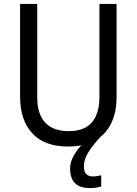

<svg xmlns="http://www.w3.org/2000/svg" viewBox="-20 -734 694 975"><path d="M406 111Q406 138 418 150Q430 162 451 162Q465 162 475.5 160Q486 158 494 156V213Q481 217 467.5 219Q454 221 436 221Q385 221 360.5 196Q336 171 336 122Q336 93 350 65Q364 37 384.5 13.5Q405 -10 425 -25L497 -47Q464 -11 444 16.5Q424 44 415 66Q406 88 406 111ZM572 -242Q572 -165 545 -108.5Q518 -52 463.5 -21Q409 10 325 10Q206 10 144 -57Q82 -124 82 -243V-714H169V-240Q169 -155 209.5 -111.5Q250 -68 329 -68Q383 -68 417.5 -88.5Q452 -109 468.5 -148Q485 -187 485 -241V-714H572Z"/></svg>

Font: Noto Sans Arabic SemiCondensed
Style: Regular
Weight: 400
Width: 4
Designer: Monotype Design Team, Nadine Chahine, Nizar Qandah and Khaled Hosny
Foundry: Monotype Imaging Inc.
Version: Version 2.012